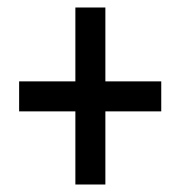

<svg xmlns="http://www.w3.org/2000/svg" viewBox="-20 -610 483 512"><path d="M261 -393V-590H181V-393H31V-313H181V-118H261V-313H410V-393Z"/></svg>

Font: Noto Sans Arabic ExtCond Med
Style: Regular
Weight: 500
Width: 2
Designer: Monotype Design Team, Nadine Chahine, Nizar Qandah and Khaled Hosny
Foundry: Monotype Imaging Inc.
Version: Version 2.012